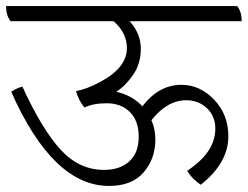

<svg xmlns="http://www.w3.org/2000/svg" viewBox="-45 -620 818 634"><path d="M753 -550H383Q420 -509 420 -459.5Q420 -410 395 -373.5Q370 -337 339 -317Q392 -305 425 -269Q480 -340 554 -340Q615 -340 662 -291Q709 -242 709 -170Q709 -82 618 -10Q589 -29 573 -56Q666 -117 666 -195Q666 -237 638 -263Q610 -289 570 -289Q507 -289 455 -223Q468 -194 468 -159Q468 -96 429.5 -51Q391 -6 315 -6Q130 -6 -8 -317Q12 -330 29 -334Q93 -194 154.5 -126.5Q216 -59 298 -59Q351 -59 382 -87Q413 -115 413 -168.5Q413 -222 383.5 -250.5Q354 -279 308 -279Q262 -279 234 -265Q215 -287 206 -319Q242 -326 285 -349Q374 -396 374 -461Q374 -512 330 -550H-10Q-25 -569 -25 -600H738Q753 -582 753 -550Z"/></svg>

Font: Karma Light
Style: Regular
Weight: 300
Designer: Joana Correia
Foundry: Indian Type Foundry
Version: Version 1.202;PS 1.0;hotconv 1.0.78;makeotf.lib2.5.61930; tt